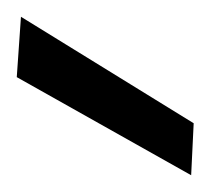

<svg xmlns="http://www.w3.org/2000/svg" viewBox="-20 -751 251 229"><path d="M208 -542 0 -659 5 -731 211 -604Z"/></svg>

Font: DM Sans 20pt
Style: Regular
Weight: 400
Version: Version 4.004;gftools[0.9.30]